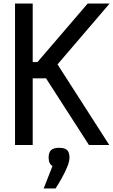

<svg xmlns="http://www.w3.org/2000/svg" viewBox="-20 -820 640 1086"><path d="M94 -377V-469H192L476 -800H600L238 -377ZM65 0V-800H165V0ZM483 0 210 -424 277 -500 598 0ZM227 246 277 119Q255 107 255 71Q255 42 269 29Q283 16 314 16Q346 16 359.5 29Q373 42 373 71Q373 93 360.5 123.5Q348 154 330 186.5Q312 219 294 246Z"/></svg>

Font: Victor Mono
Style: Bold
Weight: 700
Monospace: yes
Designer: Rune Bjørnerås
Version: Version 1.561;gftools[0.9.30]